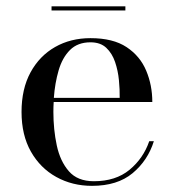

<svg xmlns="http://www.w3.org/2000/svg" viewBox="-20 -594 565 624"><path d="M147.5 -573.5H387.5V-560H147.5ZM480 -135Q460.5 -72.5 411 -31.2Q361.5 10 279 10Q215 10 163 -18.8Q111 -47.5 80.5 -101.2Q50 -155 50 -230Q50 -305 79.2 -358.8Q108.5 -412.5 159 -441.2Q209.5 -470 274 -470Q347.5 -470 391.5 -440.8Q435.5 -411.5 455.2 -364.2Q475 -317 475 -262.5H154.5Q153.5 -247 153.5 -230Q153.5 -173 164.5 -121.5Q175.5 -70 203.8 -37.5Q232 -5 285 -5Q356 -5 401 -42.2Q446 -79.5 465 -135ZM274 -456.5Q232.5 -456.5 207.5 -431.5Q182.5 -406.5 170.5 -365.2Q158.5 -324 155 -276H369Q369.5 -302.5 366.5 -333.5Q363.5 -364.5 354 -392.5Q344.5 -420.5 325.5 -438.5Q306.5 -456.5 274 -456.5Z"/></svg>

Font: Bodoni Moda 16pt
Style: Regular
Weight: 400
Version: Version 2.3